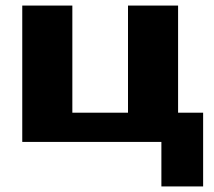

<svg xmlns="http://www.w3.org/2000/svg" viewBox="-20 -510 770 690"><path d="M60 0V-490H240V-105H440V-490H620V-105H710V160H560V0Z"/></svg>

Font: Xolonium
Style: Bold
Weight: 700
Designer: Severin Meyer
Version: Version 4.2